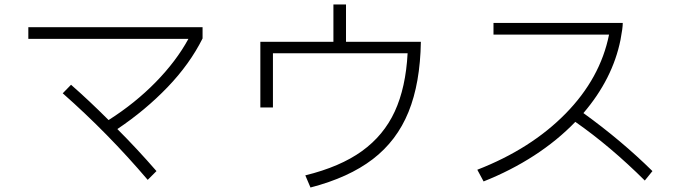

<svg xmlns="http://www.w3.org/2000/svg" viewBox="-20 -815 3025 854"><path d="M106 -694H881V-644Q824 -530 725.5 -427.5Q627 -325 502 -241Q590 -153 676 -54L637 -15Q460 -223 259 -400L296 -438Q376 -368 463 -281Q581 -356 672.5 -449.5Q764 -543 818 -642H106Z M1519 -629H1852Q1849 -445 1797 -317Q1745 -189 1638 -107Q1531 -25 1361 19L1338 -35Q1493 -73 1590 -143Q1687 -213 1736 -319.5Q1785 -426 1793 -578H1194V-337H1138V-629H1463V-795H1519Z M2848 -12Q2695 -164 2539 -273Q2459 -190 2355.5 -123Q2252 -56 2131 -8L2103 -60Q2342 -153 2496 -310Q2650 -467 2689 -661H2175V-713H2750Q2750 -690 2740 -638Q2705 -464 2575 -312Q2744 -190 2882 -54Z"/></svg>

Font: IBM Plex Sans JP Light
Style: Regular
Weight: 300
Designer: Mike Abbink; Paul van der Laan; Pieter van Rosmalen; Wujin Sim; Yejin Wi; Jinhee Kim; Boomi Park; Yona Kim; Kichan Ma
Foundry: Sandoll Inc.
Version: Version 1.002